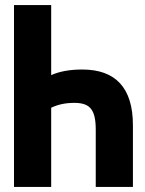

<svg xmlns="http://www.w3.org/2000/svg" viewBox="-20 -734 570 754"><path d="M181 -714H35V0H181V-311C209 -324 237 -330 272 -330C334 -330 356 -303 356 -224V0H502V-242C502 -389 434 -461 303 -461C255 -461 215 -454 181 -439Z"/></svg>

Font: Noto Sans Mono Condensed ExtraBold
Style: Regular
Weight: 800
Width: 3
Designer: Monotype Design Team
Foundry: Monotype Imaging Inc.
Version: Version 2.014